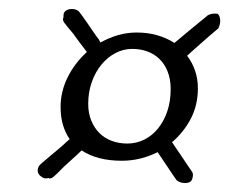

<svg xmlns="http://www.w3.org/2000/svg" viewBox="-20 -565 540 424"><path d="M272 -457Q252.4 -457 234.9 -447.8Q217.3 -438.5 203.9 -422.1Q190.4 -405.8 182.6 -383.5Q174.8 -361.3 174.8 -335.9Q174.8 -315.4 181.4 -299.1Q188 -282.7 199.5 -271.2Q210.9 -259.8 226.8 -253.9Q242.7 -248 261.2 -248Q281.2 -248 298.8 -256.8Q316.4 -265.6 329.3 -281.7Q342.3 -297.9 349.6 -319.8Q356.9 -341.8 356.9 -368.2Q356.9 -390.1 350.3 -406.7Q343.8 -423.3 332.3 -434.6Q320.8 -445.8 305.4 -451.4Q290 -457 272 -457ZM436 -528.8Q438 -531.2 441.9 -532.7Q445.8 -534.2 449.7 -534.7Q453.6 -535.2 456.8 -534.9Q460 -534.7 460.9 -534.2Q463.4 -532.2 464.8 -528.3Q466.3 -524.4 466.3 -519.5Q466.3 -514.6 465.1 -510Q463.9 -505.4 461.9 -502Q462.4 -502.4 457 -498Q451.7 -493.7 442.4 -485.6Q433.1 -477.5 420.4 -466.3Q407.7 -455.1 393.1 -441.9Q404.3 -427.7 410.6 -409.4Q417 -391.1 417 -370.1Q417 -333 401.4 -303Q385.7 -272.9 359.9 -251Q369.6 -236.8 380.4 -220.7Q391.1 -204.6 403.8 -186Q405.8 -183.6 406 -180.2Q406.2 -176.8 405.5 -173.6Q404.8 -170.4 403.6 -168Q402.3 -165.5 401.9 -165Q399.4 -162.6 395.5 -161.6Q391.6 -160.6 386.7 -160.9Q381.8 -161.1 377.4 -162.8Q373 -164.6 370.1 -167Q370.6 -166 367.4 -170.7Q364.3 -175.3 358.6 -183.6Q353 -191.9 345.2 -203.6Q337.4 -215.3 328.1 -229Q309.6 -219.7 289.6 -214.8Q269.5 -210 249 -210Q194.8 -210 160.2 -232.9Q150.4 -223.1 140.6 -214.6Q130.9 -206.1 121.1 -196.8Q104.5 -179.7 97.9 -174.3Q91.3 -168.9 86.9 -171.9Q83 -170.9 79.8 -171.1Q76.7 -171.4 74.2 -172.9Q72.8 -173.8 70.1 -175.8Q67.4 -177.7 65.4 -180.7Q63.5 -183.6 63.2 -188Q63 -192.4 65.9 -198.2Q66.4 -199.7 74 -206.3Q81.5 -212.9 91.6 -221.2Q101.6 -229.5 110.8 -237.3Q120.1 -245.1 124 -249Q126.5 -251.5 128.9 -253.4Q131.3 -255.4 133.8 -257.8Q124 -272 118.9 -289.6Q113.8 -307.1 113.8 -329.1Q113.8 -362.8 129.4 -394.3Q145 -425.8 171.9 -450.2Q164.6 -460 157 -469.7Q149.4 -479.5 142.1 -490.2Q126.5 -508.3 121.8 -515.1Q117.2 -522 120.1 -525.9Q120.1 -529.8 120.4 -533.2Q120.6 -536.6 123 -539.1Q124 -540.5 126.7 -542.2Q129.4 -543.9 133.5 -544.7Q137.7 -545.4 142.6 -544.9Q147.5 -544.4 152.8 -541Q154.3 -540 160.4 -531.7Q166.5 -523.4 173.8 -512.7Q181.2 -502 188 -491.9Q194.8 -481.9 198.2 -478Q199.2 -476.6 200 -474.6Q200.7 -472.7 202.1 -471.2Q220.2 -481.4 240.2 -487.3Q260.3 -493.2 282.2 -493.2Q305.7 -493.2 326.7 -487.3Q347.7 -481.4 365.2 -470.2Q380.9 -483.4 398.2 -497.8Q415.5 -512.2 436 -528.8Z"/></svg>

Font: Mervale Script
Style: Regular
Weight: 400
Designer: Astigmatic (AOETI)
Foundry: Astigmatic (AOETI)
Version: Version 1.000